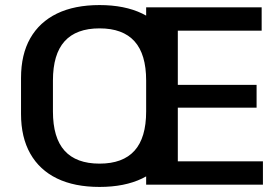

<svg xmlns="http://www.w3.org/2000/svg" viewBox="-20 -729 1101 758"><path d="M373 9Q274 9 205 -24.5Q136 -58 99.5 -122.5Q63 -187 63 -279V-421Q63 -514 99.5 -578Q136 -642 205 -675.5Q274 -709 373 -709Q472 -709 541.5 -675.5Q611 -642 646.5 -578Q682 -514 682 -421V-279Q682 -187 646.5 -122.5Q611 -58 541.5 -24.5Q472 9 373 9ZM373 -83Q465 -83 511 -134Q557 -185 557 -289V-411Q557 -515 511 -566Q465 -617 373 -617Q281 -617 235 -566Q189 -515 189 -411V-289Q189 -185 235 -134Q281 -83 373 -83ZM654 -92H1018V0H557V-700H1013V-608H654L682 -679V-347L654 -394H993V-304H654L682 -351V-21Z"/></svg>

Font: Pathway Extreme 28pt SemiBold
Style: Regular
Weight: 600
Designer: Eduardo Rodriguez Tunni
Foundry: Eduardo Rodriguez Tunni
Version: Version 1.001;gftools[0.9.26]